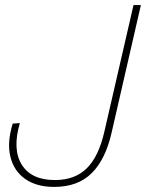

<svg xmlns="http://www.w3.org/2000/svg" viewBox="-20 -724 574 755"><path d="M193 11Q124 11 79.5 -20Q35 -51 21 -107Q7 -163 30 -238L58 -240Q28 -137 65.5 -76.5Q103 -16 196 -16Q275 -16 322 -63Q369 -110 391 -209L505 -704H534L419 -203Q395 -97 340.5 -43Q286 11 193 11Z"/></svg>

Font: Prodigy Sans ExtraLight
Style: Italic
Weight: 200
Italic angle: -13°
Designer: Wei Huang
Foundry: Wei Huang
Version: Version 1.003; ttfautohint (v1.8.3)